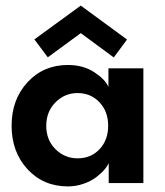

<svg xmlns="http://www.w3.org/2000/svg" viewBox="-20 -655 592 687"><path d="M151 -450 103 -514 269 -635 434.5 -513.5 387 -449.5 269 -536.5ZM369 0V-72Q365.5 -62 354.2 -48.8Q343 -35.5 325 -21.5Q307 -7.5 279.8 2.2Q252.5 12 223 12Q135 12 78.2 -49.8Q21.5 -111.5 21.5 -205Q21.5 -299 78.5 -360.8Q135.5 -422.5 223 -422.5Q278 -422.5 317.5 -396.5Q357 -370.5 368 -344V-410.5H493V0ZM145.5 -205Q145.5 -154 178.5 -121.2Q211.5 -88.5 257.5 -88.5Q305.5 -88.5 336.2 -121.2Q367 -154 367 -205Q367 -256 336 -289Q305 -322 257.5 -322Q211.5 -322 178.5 -288.8Q145.5 -255.5 145.5 -205Z"/></svg>

Font: League Spartan SemiBold
Style: Regular
Weight: 600
Foundry: The League of Moveable Type
Version: Version 2.002